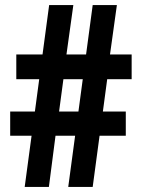

<svg xmlns="http://www.w3.org/2000/svg" viewBox="-20 -734 552 754"><path d="M401 -423H497V-520H412L439 -714H344L318 -520H241L268 -714H173L147 -520H44V-423H134L117 -296H20V-201H104L77 0H172L198 -201H275L248 0H344L371 -201H474V-296H384ZM212 -296 229 -423H305L288 -296Z"/></svg>

Font: Noto Sans Georgian ExtraCondensed Bold
Style: Regular
Weight: 700
Width: 2
Designer: Monotype Design Team, Akaki Razmadze
Foundry: Google LLC
Version: Version 2.005